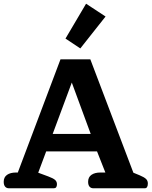

<svg xmlns="http://www.w3.org/2000/svg" viewBox="-23 -1015 817 1035"><path d="M330 -807 441 -995 546 -926 410 -754ZM-3 -35Q-3 -60 15 -72.5Q33 -85 63 -85H73L303 -695H464L696 -84L730 -70Q754 -60 764 -50.5Q774 -41 774 -26Q774 0 757 0H481Q467 0 459.5 -9Q452 -18 452 -35Q452 -60 470 -72.5Q488 -85 518 -85H545L500 -199H226L183 -84L237 -64Q264 -54 274 -45Q284 -36 284 -22Q284 0 267 0H26Q12 0 4.5 -9Q-3 -18 -3 -35ZM466 -293 364 -570 261 -293Z"/></svg>

Font: Maitree
Style: Bold
Weight: 700
Designer: CadsonDemak Team
Foundry: CadsonDemak
Version: Version 1.002